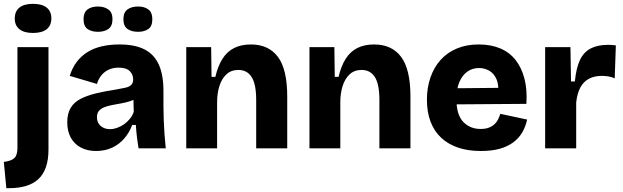

<svg xmlns="http://www.w3.org/2000/svg" viewBox="-27 -774 3249 1002"><path d="M21 208Q16 208 13 208Q10 208 6 208L-7 71Q32 66 48 51Q64 36 64 -3V-528H226V6Q226 60 212.5 98.5Q199 137 173 161Q147 185 108.5 196.5Q70 208 21 208ZM145 -602Q99 -602 74.5 -621.5Q50 -641 50 -677Q50 -715 74.5 -734.5Q99 -754 145 -754Q192 -754 216.5 -734.5Q241 -715 241 -678Q241 -641 216.5 -621.5Q192 -602 145 -602Z M474 14Q430 14 396 -3.5Q362 -21 343 -54.5Q324 -88 324 -136Q324 -181 341.5 -210.5Q359 -240 392.5 -257.5Q426 -275 473 -286.5Q520 -298 580 -307Q609 -312 628.5 -316.5Q648 -321 658 -331Q668 -341 668 -360Q668 -385 650 -403Q632 -421 592 -421Q564 -421 541.5 -411Q519 -401 503 -382Q487 -363 479 -336L337 -378Q350 -420 373.5 -451Q397 -482 430 -502.5Q463 -523 505.5 -532.5Q548 -542 596 -542Q676 -542 726.5 -516.5Q777 -491 801.5 -437.5Q826 -384 826 -300V-219Q826 -183 827.5 -146.5Q829 -110 831.5 -73.5Q834 -37 838 0H696Q692 -23 688 -55.5Q684 -88 682 -122H663Q649 -84 622.5 -52.5Q596 -21 558.5 -3.5Q521 14 474 14ZM547 -100Q565 -100 583.5 -106.5Q602 -113 619 -124.5Q636 -136 650 -153Q664 -170 671 -190L669 -269L691 -264Q672 -252 649 -245Q626 -238 602.5 -234Q579 -230 556.5 -225.5Q534 -221 516.5 -214Q499 -207 489 -195Q479 -183 479 -162Q479 -134 498 -117Q517 -100 547 -100ZM694 -608Q659 -608 638 -623Q617 -638 617 -674Q617 -709 638 -724.5Q659 -740 694 -740Q727 -740 747.5 -724.5Q768 -709 768 -674Q768 -637 747 -622.5Q726 -608 694 -608ZM484 -608Q451 -608 430 -622.5Q409 -637 409 -674Q409 -709 429.5 -724.5Q450 -740 484 -740Q517 -740 538.5 -724.5Q560 -709 560 -674Q560 -638 539 -623Q518 -608 484 -608Z M945 0V-318V-528H1075L1077 -373H1097Q1110 -429 1134 -467Q1158 -505 1195 -523.5Q1232 -542 1282 -542Q1375 -542 1423.5 -477Q1472 -412 1472 -270V0H1310V-252Q1310 -334 1286.5 -371.5Q1263 -409 1217 -409Q1179 -409 1154.5 -386Q1130 -363 1118 -325Q1106 -287 1106 -240V0Z M1588 0V-318V-528H1718L1720 -373H1740Q1753 -429 1777 -467Q1801 -505 1838 -523.5Q1875 -542 1925 -542Q2018 -542 2066.5 -477Q2115 -412 2115 -270V0H1953V-252Q1953 -334 1929.5 -371.5Q1906 -409 1860 -409Q1822 -409 1797.5 -386Q1773 -363 1761 -325Q1749 -287 1749 -240V0Z M2482 14Q2416 14 2364 -3.5Q2312 -21 2275.5 -55Q2239 -89 2220 -139Q2201 -189 2201 -254Q2201 -317 2219.5 -370Q2238 -423 2272.5 -461.5Q2307 -500 2357.5 -521Q2408 -542 2471 -542Q2535 -542 2583.5 -521.5Q2632 -501 2663.5 -461Q2695 -421 2710 -363.5Q2725 -306 2720 -232L2307 -229V-313L2628 -316L2571 -277Q2578 -327 2565 -358.5Q2552 -390 2527 -404.5Q2502 -419 2473 -419Q2438 -419 2411.5 -400Q2385 -381 2370 -345Q2355 -309 2355 -257Q2355 -175 2390.5 -138Q2426 -101 2481 -101Q2508 -101 2526 -108.5Q2544 -116 2555.5 -127.5Q2567 -139 2573.5 -153Q2580 -167 2584 -180L2724 -150Q2716 -113 2698.5 -83Q2681 -53 2651.5 -31Q2622 -9 2580.5 2.5Q2539 14 2482 14Z M2818 0V-245V-528H2950L2953 -349H2973Q2980 -419 2999.5 -460.5Q3019 -502 3055.5 -521Q3092 -540 3146 -540Q3154 -540 3164 -539.5Q3174 -539 3187 -537L3181 -365Q3165 -373 3146.5 -375.5Q3128 -378 3114 -378Q3075 -378 3046.5 -363Q3018 -348 3001.5 -317Q2985 -286 2980 -239V0Z"/></svg>

Font: Bricolage Grotesque 96pt ExtraBold ExtraBold
Style: Regular
Weight: 800
Version: Version 1.001;gftools[0.9.33.dev8+g029e19f]